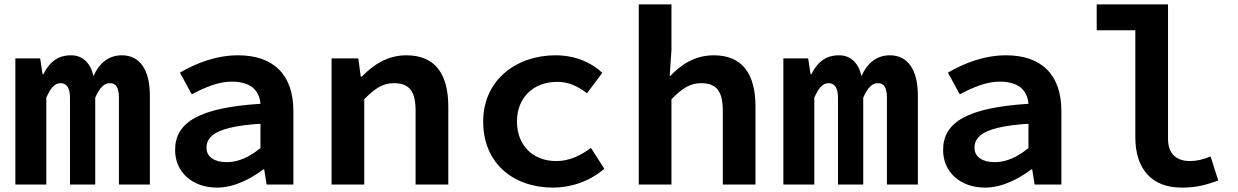

<svg xmlns="http://www.w3.org/2000/svg" viewBox="-20 -841 5640 875"><path d="M50 -575V0H191V-396C211 -440 229 -462 256 -462C284 -462 299 -440 299 -395V0H414V-396C434 -440 453 -462 481 -462C510 -462 522 -440 522 -395V0H663V-406C663 -521 618 -589 536 -589C470 -589 430 -548 406 -494C392 -556 356 -589 303 -589C237 -589 201 -550 178 -503H174L163 -575Z M778 -157C778 -58 855 14 969 14C1045 14 1120 -24 1180 -69H1184L1195 0H1317V-335C1317 -502 1225 -589 1065 -589C966 -589 873 -553 800 -510L854 -411C916 -444 976 -469 1036 -469C1124 -469 1162 -428 1167 -368C889 -350 778 -285 778 -157ZM1167 -166C1119 -128 1070 -102 1014 -102C961 -102 921 -123 921 -168C921 -225 976 -265 1167 -277Z M1491 -575V0H1640V-389C1687 -436 1723 -462 1775 -462C1847 -462 1874 -423 1874 -336V0H2023V-355C2023 -503 1964 -589 1832 -589C1745 -589 1681 -545 1629 -492H1624L1613 -575Z M2182 -287C2182 -96 2320 14 2501 14C2581 14 2667 -14 2734 -72L2673 -167C2630 -135 2578 -107 2515 -107C2409 -107 2336 -178 2336 -287C2336 -396 2410 -468 2520 -468C2567 -468 2610 -451 2655 -416L2725 -509C2677 -555 2603 -589 2511 -589C2335 -589 2182 -478 2182 -287Z M2891 -821V0H3040V-389C3087 -436 3123 -462 3175 -462C3247 -462 3274 -423 3274 -336V0H3423V-355C3423 -503 3364 -589 3233 -589C3146 -589 3082 -545 3035 -495H3032L3040 -613V-821Z M3550 -575V0H3691V-396C3711 -440 3729 -462 3756 -462C3784 -462 3799 -440 3799 -395V0H3914V-396C3934 -440 3953 -462 3981 -462C4010 -462 4022 -440 4022 -395V0H4163V-406C4163 -521 4118 -589 4036 -589C3970 -589 3930 -548 3906 -494C3892 -556 3856 -589 3803 -589C3737 -589 3701 -550 3678 -503H3674L3663 -575Z M4278 -157C4278 -58 4355 14 4469 14C4545 14 4620 -24 4680 -69H4684L4695 0H4817V-335C4817 -502 4725 -589 4565 -589C4466 -589 4373 -553 4300 -510L4354 -411C4416 -444 4476 -469 4536 -469C4624 -469 4662 -428 4667 -368C4389 -350 4278 -285 4278 -157ZM4667 -166C4619 -128 4570 -102 4514 -102C4461 -102 4421 -123 4421 -168C4421 -225 4476 -265 4667 -277Z M5154 -215C5154 -73 5227 14 5365 14C5434 14 5474 2 5532 -18L5497 -128C5461 -113 5431 -107 5403 -107C5348 -107 5303 -134 5303 -208V-821H4978V-703H5154Z"/></svg>

Font: Kawkab Mono
Style: Bold
Weight: 700
Monospace: yes
Designer: Abdullah Arif
Foundry: Abdullah Arif
Version: Version 1.000;PS 000.500;hotconv 1.0.88;makeotf.lib2.5.64775